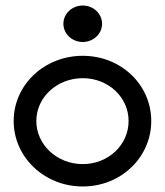

<svg xmlns="http://www.w3.org/2000/svg" viewBox="-20 -664 597 695"><path d="M279.5 -512C317.5 -512 349.5 -541 349.5 -578C349.5 -615 317.5 -644 279.5 -644C241.5 -644 209.5 -615 209.5 -578C209.5 -541 241.5 -512 279.5 -512ZM279.5 -381C372.5 -381 445.5 -312 445.5 -226C445.5 -140 372.5 -70 279.5 -70C186.5 -70 111.5 -140 111.5 -226C111.5 -312 186.5 -381 279.5 -381ZM279.5 11C418.5 11 527.5 -95 527.5 -226C527.5 -357 418.5 -462 279.5 -462C140.5 -462 29.5 -357 29.5 -226C29.5 -95 140.5 11 279.5 11Z"/></svg>

Font: Charger
Style: Bd
Weight: 400
Designer: Jasper
Foundry: Cannot Into Space Fonts
Version: Version 0.98